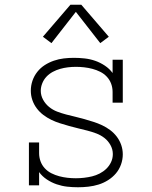

<svg xmlns="http://www.w3.org/2000/svg" viewBox="-20 -782 640 810"><path d="M309 8Q286 8 263.5 5.5Q241 3 219 -4.5Q197 -12 177.5 -25Q158 -38 145 -56V0H102V-181H145V-136Q145 -118 151 -101.5Q157 -85 169 -72Q181 -59 197 -51Q213 -43 230 -38.5Q247 -34 264.5 -32Q282 -30 300 -30Q317 -30 334.5 -32Q352 -34 368.5 -38Q385 -42 400.5 -50Q416 -58 428.5 -70Q441 -82 448.5 -98Q456 -114 456 -132Q456 -152 446 -170Q436 -188 420.5 -200Q405 -212 386.5 -219Q368 -226 348.5 -231Q329 -236 310 -240.5Q291 -245 271.5 -250.5Q252 -256 233 -262Q214 -268 196.5 -276.5Q179 -285 163 -297Q147 -309 135 -325Q123 -341 116.5 -360Q110 -379 110 -399Q110 -421 117 -441.5Q124 -462 137.5 -479Q151 -496 169 -507.5Q187 -519 207.5 -526Q228 -533 249 -535.5Q270 -538 292 -538Q314 -538 337 -535.5Q360 -533 381.5 -525.5Q403 -518 422.5 -505Q442 -492 455 -474V-530H498V-349H455V-394Q455 -412 449 -428.5Q443 -445 431 -458Q419 -471 403 -479Q387 -487 370 -491.5Q353 -496 335.5 -498Q318 -500 301 -500Q301 -500 301 -500Q301 -500 300 -500Q283 -500 266.5 -498Q250 -496 234 -491.5Q218 -487 203 -479Q188 -471 176.5 -459Q165 -447 158.5 -431Q152 -415 152 -399Q152 -379 162 -361Q172 -343 187.5 -330.5Q203 -318 221.5 -311Q240 -304 259 -299Q278 -294 297.5 -289.5Q317 -285 336 -279.5Q355 -274 374 -268Q393 -262 411 -253.5Q429 -245 445 -233Q461 -221 473 -205Q485 -189 491.5 -170Q498 -151 498 -131Q498 -109 490.5 -88Q483 -67 469 -50.5Q455 -34 436 -22Q417 -10 396 -3.5Q375 3 353 5.5Q331 8 309 8ZM197 -600 161 -627 277 -762H323L439 -627L403 -600L300 -732Z"/></svg>

Font: Iosevka Slab XLtEx
Style: Regular
Weight: 200
Width: 7
Monospace: yes
Designer: Belleve Invis
Foundry: Belleve Invis
Version: Version 11.1.0; ttfautohint (v1.8.3)